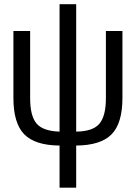

<svg xmlns="http://www.w3.org/2000/svg" viewBox="-20 -674 640 902"><path d="M337.9 -55.7Q416.5 -56.6 447 -92.8Q477.5 -128.9 477.5 -212.9V-528.3H555.2V-213.9Q555.2 -95.2 504.4 -43.2Q453.6 8.8 337.9 9.8V207.5H259.8V9.8Q144.5 8.8 93.8 -43.2Q43 -95.2 43 -213.9V-528.3H121.6V-212.9Q121.6 -129.4 151.6 -93.8Q181.6 -58.1 259.8 -55.7V-654.3H337.9Z"/></svg>

Font: Liberation Mono
Style: Regular
Weight: 400
Monospace: yes
Designer: Steve Matteson
Foundry: Ascender Corporation
Version: Version 2.1.5